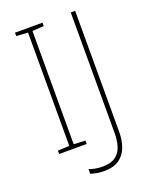

<svg xmlns="http://www.w3.org/2000/svg" viewBox="-162 -801 838 1062"><g transform="rotate(-20 257.0 -270.0)"><path d="M223 0H61V-20L129 -23V-690L61 -694V-714H223V-694L155 -690V-23L223 -20ZM264 174Q236 174 217 170Q198 166 185 162V134Q199 140 220 144Q241 148 264 148Q312 148 339.5 128.5Q367 109 378 74.5Q389 40 389 -5V-714H415V-2Q415 47 400.5 87Q386 127 353 150.5Q320 174 264 174Z"/></g></svg>

Font: Noto Sans Armenian Thin
Style: Regular
Weight: 250
Version: Version 2.007